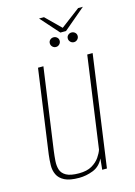

<svg xmlns="http://www.w3.org/2000/svg" viewBox="-110 -757 581 825"><g transform="rotate(-15 181.0 -345.0)"><path d="M138 8Q96 8 73.5 -3.5Q51 -15 42 -34Q33 -53 33.5 -76Q34 -99 37 -123L89 -495H113L62 -132Q59 -110 57.5 -88.5Q56 -67 61.5 -49.5Q67 -32 86 -21.5Q105 -11 142 -11Q178 -11 200 -24Q222 -37 234 -54.5Q246 -72 251 -87L308 -495H332L263 0H242L247 -49Q231 -16 200 -4Q169 8 138 8ZM187 -561Q178 -561 171.5 -567.5Q165 -574 165 -583Q165 -592 171.5 -598Q178 -604 187 -604Q196 -604 202.5 -598Q209 -592 209 -583Q209 -574 202.5 -567.5Q196 -561 187 -561ZM267 -561Q258 -561 251.5 -567.5Q245 -574 245 -583Q245 -592 251.5 -598Q258 -604 267 -604Q276 -604 282.5 -598Q289 -592 289 -583Q289 -574 282.5 -567.5Q276 -561 267 -561ZM221 -616 148 -698H170L236 -633L322 -698H343L246 -616Z"/></g></svg>

Font: Alumni Sans Thin
Style: Italic
Weight: 100
Italic angle: -8°
Designer: Robert E. Leuschke
Foundry: Robert E. Leuschke
Version: Version 1.016